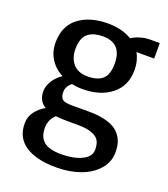

<svg xmlns="http://www.w3.org/2000/svg" viewBox="-147 -669 896 1025"><g transform="rotate(20 301.0 -156.5)"><path d="M585 -472.7H484.4Q507.8 -431.2 507.8 -378.9Q507.8 -289.1 444.8 -238.8Q381.8 -188.5 281.2 -188.5Q248 -188.5 219.7 -194.8Q206.5 -185.1 198.2 -170.4Q189.9 -155.8 189.9 -140.1Q189.9 -109.9 204.1 -98.6Q218.3 -87.4 254.4 -87.4H356.9Q405.8 -87.4 442.9 -78.6Q480 -69.8 502.4 -55.4Q524.9 -41 538.8 -20Q552.7 1 557.6 22Q562.5 43 562.5 68.4Q562.5 124 525.1 166.5Q487.8 209 425.8 231Q363.8 252.9 289.1 252.4Q177.2 252 115.5 210.7Q53.7 169.4 53.7 87.9Q53.7 49.8 76.4 20.5Q99.1 -8.8 131.3 -26.4Q87.4 -51.8 88.4 -109.4Q89.4 -137.2 107.4 -166.5Q125.5 -195.8 157.2 -216.8Q111.8 -240.7 86.4 -281.2Q61 -321.8 61 -373Q61 -465.8 122.1 -514.2Q183.1 -562.5 283.2 -564.5Q368.7 -565.9 426.8 -530.3Q445.3 -543 473.6 -551.8Q502 -560.5 530.3 -560.5H585ZM396.5 -375Q396.5 -490.7 288.1 -490.7Q263.2 -490.7 243.7 -485.6Q224.1 -480.5 207.3 -468.5Q190.4 -456.5 181.4 -433.6Q172.4 -410.6 172.4 -377.4Q172.4 -326.7 200 -293.9Q227.5 -261.2 283.7 -261.2Q339.8 -261.2 368.2 -286.9Q396.5 -312.5 396.5 -375ZM265.1 -0.5Q224.1 -0.5 197.3 -3.9Q163.1 27.3 163.1 74.2Q163.1 126 193.6 151.6Q224.1 177.2 293.5 177.2Q361.8 177.2 408.7 155Q455.6 132.8 455.6 92.8Q455.6 61.5 445.1 42.2Q434.6 22.9 404.1 11.2Q373.5 -0.5 320.3 -0.5Z"/></g></svg>

Font: HaufeMerriweatherSans
Style: Regular
Weight: 400
Designer: Eben Sorkin ( eben@eyebytes.com )
Foundry: Eben Sorkin
Version: Version 1.56